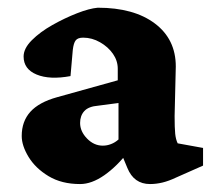

<svg xmlns="http://www.w3.org/2000/svg" viewBox="-20 -460 540 488"><path d="M183.6 7.8Q136.7 7.8 103.5 -12.2Q70.3 -32.2 52.7 -61Q35.2 -89.8 35.2 -114.3Q35.2 -151.4 57.1 -175.8Q79.1 -200.2 125 -212.9L279.3 -255.9V-285.2Q279.3 -305.7 267.1 -323.2Q254.9 -340.8 234.4 -352.5Q213.9 -364.3 191.4 -364.3Q177.7 -364.3 172.4 -357.4Q167 -350.6 165 -333L159.2 -266.6Q106.4 -256.8 73.2 -270.5Q40 -284.2 40 -316.4Q40 -336.9 61 -357.9Q82 -378.9 113.3 -396.5Q144.5 -414.1 175.8 -426.3Q207 -438.5 228.5 -440.4Q320.3 -440.4 373.5 -400.4Q426.8 -360.4 426.8 -291L423.8 -165Q423.8 -134.8 425.3 -120.1Q426.8 -105.5 431.6 -95.7L496.1 -84V-39.1L427.7 -8.8Q409.2 0 393.1 3.9Q377 7.8 361.3 7.8Q320.3 7.8 303.7 -33.2L284.2 -80.1L306.6 -75.2Q277.3 -37.1 245.1 -14.6Q212.9 7.8 183.6 7.8ZM241.2 -89.8Q252 -89.8 262.2 -93.8Q272.5 -97.7 281.2 -105.5V-198.2L229.5 -191.4Q205.1 -189.5 194.3 -177.7Q183.6 -166 183.6 -147.5Q183.6 -126 201.2 -107.9Q218.8 -89.8 241.2 -89.8Z"/></svg>

Font: Crimson Pro ExtraBold
Style: Regular
Weight: 800
Designer: Jacques Le Bailly
Foundry: Baron von Fonthausen
Version: Version 1.003